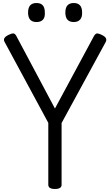

<svg xmlns="http://www.w3.org/2000/svg" viewBox="-20 -1238 730 1272"><path d="M344 14Q300 14 300 -14V-424L10 -961Q3 -974 9 -985Q15 -996 35 -1006Q54 -1016 66.5 -1016.5Q79 -1017 88 -1000L344 -519L603 -1000Q613 -1017 625 -1016.5Q637 -1016 656 -1006Q676 -996 681.5 -985Q687 -974 681 -961L388 -423V-14Q388 14 344 14ZM222 -1092Q194 -1092 180 -1107.5Q166 -1123 166 -1155Q166 -1187 180 -1202.5Q194 -1218 222 -1218Q250 -1218 263.5 -1202.5Q277 -1187 277 -1155Q279 -1123 264.5 -1107.5Q250 -1092 222 -1092ZM469 -1092Q441 -1092 427 -1107.5Q413 -1123 413 -1155Q413 -1187 427 -1202.5Q441 -1218 469 -1218Q496 -1218 510 -1202.5Q524 -1187 524 -1155Q525 -1124 510.5 -1108Q496 -1092 469 -1092Z"/></svg>

Font: Playwrite ES
Style: Regular
Weight: 400
Designer: Veronika Burian, José Scaglione
Foundry: TypeTogether
Version: Version 1.002